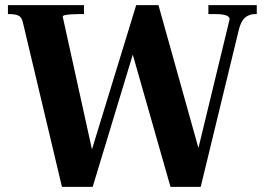

<svg xmlns="http://www.w3.org/2000/svg" viewBox="-20 -730 1034 750"><path d="M11 -710H308V-675H290Q274 -675 259 -674Q244 -673 234.5 -671Q225 -669 225 -665L349 -102L325 -100L512 -710H599L768 -106H744L877 -655Q877 -661 871.5 -665.5Q866 -670 853.5 -672.5Q841 -675 820 -675H794V-710H983V-675H977Q953 -675 937 -661Q921 -647 913 -614L764 0H646L488 -554H510L342 0H222L69 -644Q64 -664 51 -669.5Q38 -675 16 -675H11Z"/></svg>

Font: Roboto Serif 144pt SemiBold
Style: Regular
Weight: 600
Version: Version 1.008